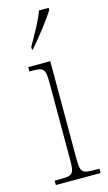

<svg xmlns="http://www.w3.org/2000/svg" viewBox="-120 -808 476 850"><g transform="rotate(-15 118.5 -383.0)"><path d="M78 -619V-606H82C121 -650 176 -721 197 -756V-766H153C137 -721 108 -672 78 -619ZM25 0H230V-20H213C148 -20 143 -25 143 -95V-536H42V-516H51C110 -516 115 -509 115 -439V-95C115 -25 109 -20 45 -20H25Z"/></g></svg>

Font: Noto Serif Bengali Condensed Thin
Style: Regular
Weight: 100
Width: 3
Designer: Juan Bruce, Universal Thirst, Indian Type Foundry and the Monotype Design Team.
Foundry: Monotype Imaging Inc.
Version: Version 2.003